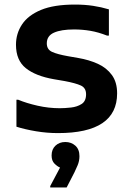

<svg xmlns="http://www.w3.org/2000/svg" viewBox="-20 -575 567 841"><path d="M52 -138H60Q96 -123 144.5 -112Q193 -101 242 -101Q264 -101 291 -104Q318 -107 337.5 -119.5Q357 -132 357 -162Q357 -190 334 -200.5Q311 -211 263 -220L216 -228Q136 -242 93 -276.5Q50 -311 50 -379Q50 -428 76.5 -468Q103 -508 159.5 -531.5Q216 -555 308 -555Q351 -555 387.5 -549.5Q424 -544 457 -534V-419H449Q411 -434 376 -440Q341 -446 304 -446Q248 -446 216.5 -432Q185 -418 185 -385Q185 -358 208.5 -347.5Q232 -337 277 -329L323 -321Q370 -313 408.5 -295.5Q447 -278 470 -246.5Q493 -215 493 -166Q493 8 234 8Q186 8 138 0Q90 -8 52 -20ZM243 159Q231 154 218.5 141.5Q206 129 206 106Q206 79 223 63Q240 47 266 47Q292 47 310 63Q328 79 328 109Q328 130 320 149Q312 168 306 180L272 246H200V240Z"/></svg>

Font: Kufam SemiBold
Style: Regular
Weight: 600
Designer: Wael Morcos, Artur Schmal
Foundry: Original Type
Version: Version 1.300; ttfautohint (v1.8.3)